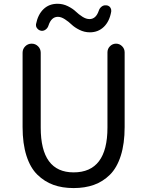

<svg xmlns="http://www.w3.org/2000/svg" viewBox="-20 -959 761 992"><path d="M360.4 12.7Q301.8 12.7 255.9 -3.9Q210 -20.5 173.3 -56.2Q136.7 -91.8 116.7 -154.3Q96.7 -216.8 96.7 -302.7V-686.5Q96.7 -706.1 110.4 -719.7Q124 -733.4 143.6 -733.4Q163.1 -733.4 176.8 -719.7Q190.4 -706.1 190.4 -686.5V-299.8Q190.4 -68.4 360.4 -68.4Q535.2 -68.4 535.2 -299.8V-688.5Q535.2 -707 548.3 -720.2Q561.5 -733.4 579.6 -733.4Q597.7 -733.4 610.8 -720.2Q624 -707 624 -688.5V-302.7Q624 -216.8 604 -154.3Q584 -91.8 547.9 -56.2Q511.7 -20.5 465.3 -3.9Q418.9 12.7 360.4 12.7ZM444.3 -792Q416 -792 390.6 -804.7Q365.2 -817.4 350.1 -832Q335 -846.7 315.4 -859.4Q295.9 -872.1 279.3 -872.1Q245.1 -872.1 230.5 -827.1Q226.6 -814.5 216.3 -806.6Q206.1 -798.8 194.3 -799.8Q180.7 -801.8 172.9 -811.5Q166 -819.3 166 -828.1Q166 -831.1 166 -834Q175.8 -883.8 204.6 -911.6Q233.4 -939.5 277.3 -939.5Q305.7 -939.5 331.1 -926.8Q356.4 -914.1 371.6 -899.4Q386.7 -884.8 405.8 -872.6Q424.8 -860.4 442.4 -860.4Q475.6 -860.4 490.2 -903.3Q494.1 -916 504.4 -924.3Q514.6 -932.6 527.3 -931.6Q540 -931.6 548.8 -921.9Q554.7 -914.1 554.7 -904.3Q554.7 -901.4 554.7 -899.4Q545.9 -848.6 516.6 -820.3Q487.3 -792 444.3 -792Z"/></svg>

Font: Gen Jyuu GothicX Regular
Style: Regular
Weight: 400
Designer: [Source Han Sans]
Ryoko NISHIZUKA  (kana & ideographs); Paul D. Hunt (Latin, Greek & Cyrillic); Wenlong ZHANG  (bopomofo
Version: Version 1.002.20150607